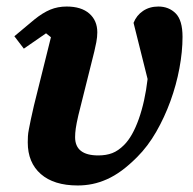

<svg xmlns="http://www.w3.org/2000/svg" viewBox="-20 -556 592 588"><path d="M24 -445 85 -496Q111 -517 134 -526.5Q157 -536 184 -536Q229 -536 253.5 -514.5Q278 -493 278 -457Q278 -443 275 -427Q272 -411 269 -399L220 -203Q214 -177 212 -162.5Q210 -148 210 -136Q210 -80 281 -80Q305 -80 323.5 -87Q342 -94 360 -112Q386 -138 405 -191.5Q424 -245 432 -314L389 -486Q398 -509 418 -522.5Q438 -536 465 -536Q497 -536 518 -515Q539 -494 539 -443Q539 -398 529.5 -347Q520 -296 502 -246.5Q484 -197 458.5 -152.5Q433 -108 400 -75Q375 -50 352.5 -33.5Q330 -17 307.5 -7Q285 3 263 7.5Q241 12 218 12Q145 12 105 -23Q65 -58 65 -120Q65 -129 65.5 -138.5Q66 -148 68.5 -160.5Q71 -173 74.5 -190.5Q78 -208 84 -233L136 -442L121 -454L53 -407Z"/></svg>

Font: IBM Plex Serif
Style: Bold Italic
Weight: 700
Italic angle: -14°
Designer: Mike Abbink, Paul van der Laan, Pieter van Rosmalen
Foundry: Bold Monday
Version: Version 3.001